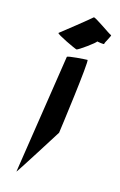

<svg xmlns="http://www.w3.org/2000/svg" viewBox="-116 -806 532 850"><g transform="rotate(15 149.5 -381.5)"><path d="M71 -649C68 -643 162 -599 167 -599C174 -599 247 -651 246 -657C246 -657 282 -650 279 -655C278 -660 304 -700 298 -700C292 -700 208 -762 204 -756C200 -751 72 -649 71 -649ZM50 -8C49 -2 188 -223 188 -223C189 -229 235 -567 226 -567C218 -567 135 -562 134 -556Z"/></g></svg>

Font: Ampere
Style: SCIta
Weight: 400
Version: Version 1